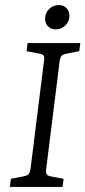

<svg xmlns="http://www.w3.org/2000/svg" viewBox="-20 -738 337 758"><path d="M19 0 23 -32 74 -42Q89 -45 94 -52Q99 -59 101 -75L154 -500Q156 -513 152 -518.5Q148 -524 137 -526L85 -536L89 -568H297L293 -536L242 -526Q227 -523 222 -516.5Q217 -510 215 -493L162 -68Q161 -55 165 -49.5Q169 -44 179 -42L231 -32L227 0ZM200 -622Q181 -622 169.5 -634Q158 -646 158 -664Q158 -687 174 -702.5Q190 -718 212 -718Q231 -718 242.5 -706Q254 -694 254 -675Q254 -653 238 -637.5Q222 -622 200 -622Z"/></svg>

Font: Rasa Light
Style: Italic
Weight: 300
Italic angle: -7.10001°
Designer: Anna Giedrys (Yrsa+Rasa design), David Brezina (Yrsa art-direction, Rasa art-direction, design)
Foundry: Rosetta Type Foundry
Version: Version 2.004